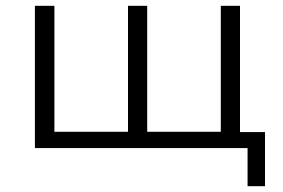

<svg xmlns="http://www.w3.org/2000/svg" viewBox="-20 -509 972 660"><path d="M831 131V0H100V-489H167V-56H420V-489H486V-56H739V-489H805V-55H891V131Z"/></svg>

Font: Nunito Sans 10pt SemiExpanded Light
Style: Regular
Weight: 300
Width: 6
Designer: Vernon Adams
Foundry: Vernon Adams
Version: Version 3.101;gftools[0.9.27]